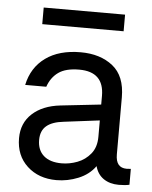

<svg xmlns="http://www.w3.org/2000/svg" viewBox="-51 -719 612 771"><g transform="rotate(5 255.5 -333.0)"><path d="M94 -676H422V-609H94ZM499 -61V3Q482 7 456 7Q420 7 395 -10Q370 -27 361 -60Q336 -25 293 -7.5Q250 10 205 10Q133 10 87 -32.5Q41 -75 41 -145Q41 -206 82.5 -244Q124 -282 195 -290L358 -308V-343Q358 -440 258 -440Q204 -440 174.5 -419Q145 -398 132 -360H47Q62 -431 116.5 -470.5Q171 -510 258 -510Q337 -510 387.5 -470Q438 -430 438 -344V-114Q438 -60 482 -60Q491 -60 499 -61ZM358 -178V-244L214 -226Q168 -221 145 -201.5Q122 -182 122 -145Q122 -104 147.5 -81.5Q173 -59 220 -59Q252 -59 283.5 -71Q315 -83 336.5 -109.5Q358 -136 358 -178Z"/></g></svg>

Font: CBA Beacon Sans
Style: Regular
Weight: 400
Designer: Wei Huang
Foundry: Wei Huang
Version: Version 1.002